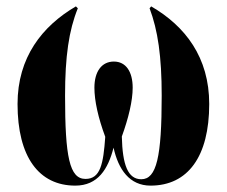

<svg xmlns="http://www.w3.org/2000/svg" viewBox="-20 -572 712 602"><path d="M216 10C287 10 319 -42 336 -109C351 -41 386 10 452 10C569 10 636 -81 636 -246C636 -392 561 -490 454 -552L449 -546C475 -477 487 -395 487 -272C487 -80 471 -10 423 -10C381 -10 364 -55 362 -144C383 -202 396 -256 396 -297C396 -347 375 -379 337 -379C299 -379 276 -348 276 -297C276 -256 288 -202 310 -143C304 -58 295 -11 248 -11C198 -11 184 -80 184 -272C184 -395 196 -477 224 -546L218 -552C112 -490 35 -392 35 -246C35 -80 102 10 216 10Z"/></svg>

Font: Noto Serif Display Condensed Extra
Style: Regular
Weight: 800
Width: 3
Designer: Monotype Design Team
Foundry: Monotype Imaging Inc.
Version: Version 1.900